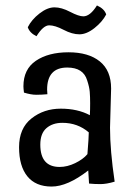

<svg xmlns="http://www.w3.org/2000/svg" viewBox="-20 -670 513 705"><path d="M209 -219Q173 -219 150.5 -199.5Q128 -180 128 -139Q128 -57 199 -57Q227 -57 256 -71Q285 -85 301 -104Q306 -167 306 -184Q265 -219 209 -219ZM388 -345 384 -201Q384 -118 401 -3Q371 6 349 6Q327 6 307 4L304 -44Q228 15 169.5 15Q111 15 80.5 -22.5Q50 -60 50 -129.5Q50 -199 95.5 -235Q141 -271 203 -271Q265 -271 310 -247Q311 -267 311 -291Q311 -315 309.5 -333Q308 -351 300 -375Q286 -422 227 -422Q153 -422 153 -341L154 -324Q132 -322 113 -322Q94 -322 68 -330Q66 -346 66 -353Q66 -416 112 -447Q158 -478 231.5 -478Q305 -478 346.5 -444.5Q388 -411 388 -345ZM286 -610Q311 -610 336 -650Q363 -638 370 -617Q356 -590 327 -567Q298 -544 271.5 -544Q245 -544 213.5 -560.5Q182 -577 160.5 -577Q139 -577 114 -537Q89 -549 82 -570Q96 -598 125 -620.5Q154 -643 180 -643Q206 -643 237.5 -626.5Q269 -610 286 -610Z"/></svg>

Font: Port Lligat Sans
Style: Regular
Weight: 400
Designer: Dario Muhafara, Eduardo Rodriguez Tunni
Foundry: Tipo
Version: Version 1.002